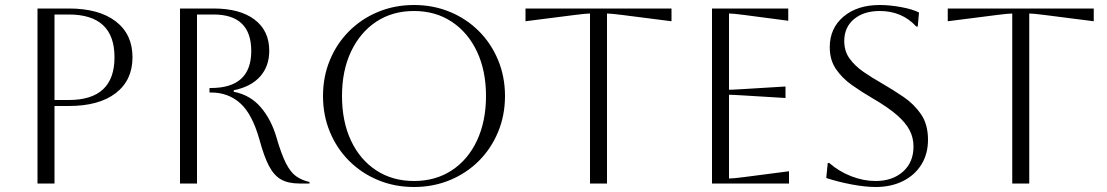

<svg xmlns="http://www.w3.org/2000/svg" viewBox="-20 -734 4427 768"><path d="M130 0V-700H255Q376 -700 443 -648.5Q510 -597 510 -505Q510 -413 443 -361.5Q376 -310 255 -310H198V0ZM255 -676H198V-334H255Q438 -334 438 -505Q438 -676 255 -676Z M700 -700H834Q940 -700 998.5 -655.5Q1057 -611 1057 -531Q1057 -469 1020.5 -428Q984 -387 915 -373V-367Q981 -354 1023 -305Q1065 -256 1086 -184Q1105 -118 1123.5 -81.5Q1142 -45 1164.5 -29Q1187 -13 1218 -6V0H1177Q1133 0 1104.5 -16Q1076 -32 1056 -70Q1036 -108 1018 -175Q989 -278 941 -321Q893 -364 824 -364H818V-382H824Q985 -382 985 -530Q985 -676 834 -676H768V0H700Z M1272 -350Q1272 -427 1299.5 -493.5Q1327 -560 1376.5 -609.5Q1426 -659 1492.5 -686.5Q1559 -714 1636 -714Q1713 -714 1779.5 -686.5Q1846 -659 1895.5 -609.5Q1945 -560 1972.5 -493.5Q2000 -427 2000 -350Q2000 -273 1972.5 -206.5Q1945 -140 1895.5 -90.5Q1846 -41 1779.5 -13.5Q1713 14 1636 14Q1559 14 1492.5 -13.5Q1426 -41 1376.5 -90.5Q1327 -140 1299.5 -206.5Q1272 -273 1272 -350ZM1348 -350Q1348 -248 1384 -171.5Q1420 -95 1485 -52.5Q1550 -10 1636 -10Q1722 -10 1787 -52.5Q1852 -95 1888 -172Q1924 -249 1924 -350Q1924 -451 1888 -527.5Q1852 -604 1787 -647Q1722 -690 1636 -690Q1550 -690 1485.5 -647.5Q1421 -605 1384.5 -528.5Q1348 -452 1348 -350Z M2340 0V-680Q2325 -680 2278 -674L2082 -649V-700H2666V-649L2470 -674Q2423 -680 2408 -680V0Z M2828 0V-700H3133V-651L2958 -674Q2912 -680 2896 -680V-375Q2909 -375 2958 -378L3122 -388V-342L2958 -352Q2909 -355 2896 -355V-20Q2914 -20 2959 -26L3136 -49V0Z M3285 -22 3291 -82H3297Q3336 -48 3385 -29Q3434 -10 3482 -10Q3550 -10 3592 -47.5Q3634 -85 3634 -148Q3634 -183 3618.5 -213Q3603 -243 3567.5 -274Q3532 -305 3470 -341Q3427 -366 3388 -393.5Q3349 -421 3324 -457.5Q3299 -494 3299 -545Q3299 -621 3354 -667.5Q3409 -714 3499 -714Q3539 -714 3585 -705.5Q3631 -697 3656 -684L3651 -628H3645Q3588 -690 3499 -690Q3435 -690 3396 -657.5Q3357 -625 3357 -570Q3357 -529 3378.5 -499.5Q3400 -470 3434 -446.5Q3468 -423 3507 -401Q3552 -375 3594.5 -346Q3637 -317 3664.5 -276.5Q3692 -236 3692 -175Q3692 -119 3666 -76.5Q3640 -34 3592.5 -10Q3545 14 3482 14Q3442 14 3388 4Q3334 -6 3285 -22Z M4029 0V-680Q4014 -680 3967 -674L3771 -649V-700H4355V-649L4159 -674Q4112 -680 4097 -680V0Z"/></svg>

Font: Aboreto
Style: Regular
Weight: 400
Designer: Dominik Jáger
Foundry: Dominik Jáger
Version: Version 1.001; ttfautohint (v1.8.4.7-5d5b)